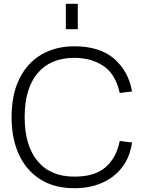

<svg xmlns="http://www.w3.org/2000/svg" viewBox="-20 -982 757 1012"><path d="M372 10Q266 10 192 -37Q118 -84 79.5 -168Q41 -252 41 -364Q41 -484 82.5 -567.5Q124 -651 198.5 -694.5Q273 -738 372 -738Q506 -738 581.5 -672.5Q657 -607 676 -500L611 -492Q589 -592 525 -634.5Q461 -677 372 -677Q246 -677 178 -596Q110 -515 110 -365Q110 -215 178 -133Q246 -51 372 -51Q482 -51 538.5 -102.5Q595 -154 611 -239L676 -231Q665 -154 623.5 -100Q582 -46 517.5 -18Q453 10 372 10ZM327 -828V-962H390V-828Z"/></svg>

Font: BDO Grotesk Light
Style: Regular
Weight: 300
Designer: Deni Anggara
Foundry: Lokal Container
Version: Version 2.000